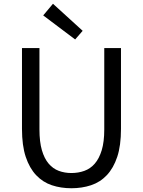

<svg xmlns="http://www.w3.org/2000/svg" viewBox="-20 -989 761 1022"><path d="M360 13Q304 13 256 -3Q208 -19 172.5 -56.5Q137 -94 117 -154Q97 -214 97 -303V-733H190V-300Q190 -234 203 -189.5Q216 -145 239 -118Q262 -91 293 -79.5Q324 -68 360 -68Q397 -68 429 -79.5Q461 -91 484.5 -118Q508 -145 521.5 -189.5Q535 -234 535 -300V-733H624V-303Q624 -214 604 -154Q584 -94 548.5 -56.5Q513 -19 464.5 -3Q416 13 360 13ZM210 -907 262 -969 420 -825 380 -779Z"/></svg>

Font: SpoqaHanSans-Regular
Style: Regular
Weight: 400
Designer: [Spoqa Han Sans] Dong-huui Kim \uAE40 \uB3D9 \uD718  Younghwa Kang \uAC15 \uC601 \uD654  [Noto Sans] Ryoko NISHIZUKA \u8
Foundry: Spoqa (http://www.spoqa-han-sans.com)
Version: Version 2.000